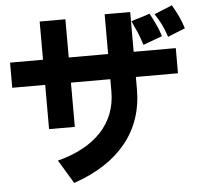

<svg xmlns="http://www.w3.org/2000/svg" viewBox="-57 -787 1035 981"><g transform="rotate(-5 460.0 -296.5)"><path d="M827 -568Q814 -607 801 -633Q788 -659 768 -689Q777 -693 814 -708Q828 -713 839.5 -718Q851 -723 860 -727Q881 -690 893 -664.5Q905 -639 916 -604ZM861 -378H645V-316Q645 -155 552.5 -40.5Q460 74 284 134L231 46L211 13Q358 -25 436 -109.5Q514 -194 514 -316V-378H312V-151H180V-378H11V-507H180V-703H312V-507H514V-711H645V-507H861ZM758 -560Q738 -552 698 -538Q685 -578 675 -602Q665 -626 647 -664Q721 -686 743 -694Q767 -648 776.5 -626.5Q786 -605 796 -574Z"/></g></svg>

Font: BM Euljiro oraeorae
Style: Regular
Weight: 400
Designer: Bongjin Kim; Bomjun Kim; Myungsoo Han; Hyesun Chae; Mikyoung Jeong; Wujin Sim; Minjae Kang; Suwha Jang;
Foundry: Sandoll Inc.
Version: Version 1.000;hotconv 1.0.109;makeexe 2.5.65596